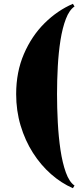

<svg xmlns="http://www.w3.org/2000/svg" viewBox="-20 -820 426 1010"><path d="M363.5 170Q302.5 143.5 248.5 96Q194.5 48.5 153.2 -16.2Q112 -81 88.5 -159.2Q65 -237.5 65 -325Q65 -441.5 105.8 -536Q146.5 -630.5 214.2 -697.8Q282 -765 363.5 -800L372 -786Q344.5 -767.5 326.5 -720.5Q308.5 -673.5 298.2 -608.8Q288 -544 284 -470.5Q280 -397 280 -325Q280 -253 284 -176.5Q288 -100 298.2 -31.2Q308.5 37.5 326.5 87.5Q344.5 137.5 372 156Z"/></svg>

Font: Bodoni Moda 11pt Black
Style: Regular
Weight: 900
Designer: Owen Earl
Foundry: indestructible type
Version: Version 2.004